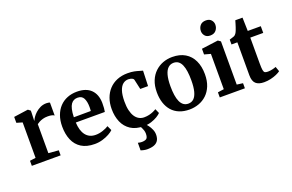

<svg xmlns="http://www.w3.org/2000/svg" viewBox="-121 -1277 3047 2001"><g transform="rotate(-20 1402.0 -277.0)"><path d="M33.5 0V-56L98.5 -65V-458L35 -476.5V-542L190.5 -564H195L220.5 -544.5V-522.5L217.5 -434.5H220.5Q225 -447.5 239 -468.5Q253 -489.5 276.2 -510.8Q299.5 -532 330.2 -546.8Q361 -561.5 398.5 -561.5Q412 -561.5 421.5 -559.5Q431 -557.5 436.5 -555V-411.5Q427 -419 409.8 -423.5Q392.5 -428 364 -428Q333 -428 309.2 -421Q285.5 -414 268.5 -404.8Q251.5 -395.5 240.5 -387V-65.5L353 -56V0Z M730.5 11Q640 11 582.5 -25.5Q525 -62 497.8 -126.8Q470.5 -191.5 470.5 -275.5Q470.5 -343.5 490 -397.2Q509.5 -451 545 -488.8Q580.5 -526.5 629.5 -546.2Q678.5 -566 738 -566Q839 -566 892.5 -513.5Q946 -461 948 -366Q948 -333 946.2 -309.2Q944.5 -285.5 940.5 -267.5H618.5Q620.5 -222.5 631 -187Q641.5 -151.5 660.8 -126.5Q680 -101.5 707.5 -88.5Q735 -75.5 771.5 -75.5Q811.5 -75.5 852.2 -89.5Q893 -103.5 915.5 -119L939.5 -67Q923.5 -50 891.2 -32Q859 -14 817 -1.5Q775 11 730.5 11ZM618 -326 806.5 -327Q807.5 -337 808 -348.5Q808.5 -360 808.5 -370.5Q808.5 -431 789.5 -467.8Q770.5 -504.5 722.5 -504.5Q701 -504.5 682.5 -496Q664 -487.5 650 -467.8Q636 -448 627.8 -413.2Q619.5 -378.5 618 -326Z M1273 11Q1185.5 11 1129 -25.8Q1072.5 -62.5 1045 -126.2Q1017.5 -190 1017.5 -271Q1017.5 -336 1037 -390Q1056.5 -444 1093.2 -483.5Q1130 -523 1182.2 -544.5Q1234.5 -566 1300 -566Q1341.5 -566 1372.2 -559.8Q1403 -553.5 1425 -546.2Q1447 -539 1462 -536L1456 -366.5H1369.5L1345 -476.5Q1343 -485.5 1333.5 -491.5Q1324 -497.5 1311.2 -500.8Q1298.5 -504 1286.5 -504Q1252 -504 1226 -483.2Q1200 -462.5 1185 -418Q1170 -373.5 1169.5 -300.5Q1169 -244 1179 -201.5Q1189 -159 1207.2 -131Q1225.5 -103 1251.2 -88.8Q1277 -74.5 1307.5 -74.5Q1337.5 -74.5 1362.8 -80.5Q1388 -86.5 1408.8 -95.5Q1429.5 -104.5 1445 -114.5L1467 -64.5Q1453.5 -49.5 1425 -32Q1396.5 -14.5 1357.5 -1.8Q1318.5 11 1273 11ZM1225 249.5Q1207 249.5 1186.8 245.2Q1166.5 241 1153.5 235.5L1154 152Q1164 155.5 1177 157Q1190 158.5 1196.5 158.5Q1229 158.5 1247.2 146.8Q1265.5 135 1265.5 90Q1265.5 71.5 1259.5 53Q1253.5 34.5 1245.8 19.8Q1238 5 1232.5 -2L1274.5 -6.5L1294 -2Q1305 7.5 1321.2 29Q1337.5 50.5 1350.2 79.8Q1363 109 1362 142Q1360.5 182 1343.5 205.5Q1326.5 229 1296.5 239.2Q1266.5 249.5 1225 249.5Z M1519.5 -274Q1519.5 -347 1542 -401.8Q1564.5 -456.5 1603.2 -493Q1642 -529.5 1691 -547.8Q1740 -566 1794 -566Q1878.5 -566 1936.8 -531Q1995 -496 2025.2 -432Q2055.5 -368 2055.5 -281Q2055.5 -206.5 2033 -151.5Q2010.5 -96.5 1972 -60.5Q1933.5 -24.5 1884 -6.8Q1834.5 11 1780.5 11Q1717.5 11 1669 -8.8Q1620.5 -28.5 1587.2 -66Q1554 -103.5 1536.8 -156.2Q1519.5 -209 1519.5 -274ZM1789.5 -51Q1826 -51 1850.5 -74.5Q1875 -98 1887.8 -146.5Q1900.5 -195 1900.5 -270Q1900.5 -324.5 1894.5 -367.8Q1888.5 -411 1875.2 -441.5Q1862 -472 1840.5 -488Q1819 -504 1788 -504Q1752 -504 1726.5 -480.5Q1701 -457 1687.8 -408.8Q1674.5 -360.5 1674.5 -285Q1674.5 -230 1681 -186.8Q1687.5 -143.5 1701.2 -113.2Q1715 -83 1736.8 -67Q1758.5 -51 1789.5 -51Z M2118 0V-56.5L2186.5 -66.5V-458L2117 -477V-540L2299 -564H2302L2329.5 -544.5V-65.5L2396.5 -56.5V0ZM2246.5 -640Q2208.5 -640 2188.8 -663.2Q2169 -686.5 2169 -716Q2169 -752 2190.8 -778Q2212.5 -804 2255 -804H2256Q2294 -804 2314 -781.2Q2334 -758.5 2334 -729Q2334 -693.5 2312 -666.8Q2290 -640 2247.5 -640Z M2608.5 9.5Q2547 9.5 2516.8 -18.8Q2486.5 -47 2486.5 -111V-477H2421.5V-530.5Q2433 -534.5 2445 -538Q2457 -541.5 2467.5 -545.2Q2478 -549 2484.5 -554.5Q2491 -560.5 2496 -567Q2501 -573.5 2505 -582Q2509 -590.5 2513.5 -601.5Q2518.5 -614 2524.2 -631.5Q2530 -649 2535.5 -667.5Q2541 -686 2545 -700.5H2625L2629 -551.5H2773.5V-477H2630V-192Q2630 -140.5 2634 -117Q2638 -93.5 2649.2 -87.2Q2660.5 -81 2682.5 -81Q2706.5 -81 2732.2 -87Q2758 -93 2773.5 -99.5L2792.5 -45.5Q2775.5 -32.5 2746.5 -19.8Q2717.5 -7 2681.8 1.2Q2646 9.5 2608.5 9.5Z"/></g></svg>

Font: Merriweather 28pt
Style: Bold
Weight: 700
Version: Version 2.100